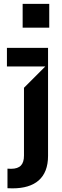

<svg xmlns="http://www.w3.org/2000/svg" viewBox="-20 -801 332 1025"><path d="M242.9 -653.4V-780.5H100.9V-653.4ZM19.9 203.8C29.1 204.5 37.6 204.5 46.9 204.5C166.9 204.5 236.5 149.1 236.5 31.2V-545.5H17V-446H221.6L108 -332.4V29.8C108 76 88.1 100.1 39.1 100.1C32.7 100.1 27 100.1 19.9 99.4Z"/></svg>

Font: Riot Sans 2.0
Style: Bold
Weight: 600
Designer: Rasmus Andersson
Foundry: rsms
Version: Version 3.006;hotconv 1.0.109;makeotfexe 2.5.65596